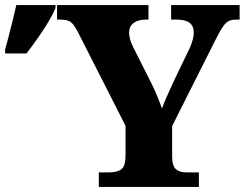

<svg xmlns="http://www.w3.org/2000/svg" viewBox="-65 -734 963 754"><path d="M323 -57H364Q397 -57 412.5 -70Q428 -83 428 -122V-240L243 -604Q227 -636 214 -646.5Q201 -657 172 -657H159V-714H518V-657H508Q477 -657 459.5 -643.5Q442 -630 442 -606Q442 -581 457 -551L531 -404Q553 -359 571 -308Q586 -349 624 -429L680 -545Q696 -582 696 -605Q696 -632 679.5 -644.5Q663 -657 628 -657H607V-714H876V-657H861Q835 -657 820.5 -642Q806 -627 782 -579L611 -239V-121Q611 -83 625.5 -70Q640 -57 667 -57H716V0H323ZM-45 -539 -35 -576Q-14 -655 -1 -714H153V-702Q124 -635 39 -524H-45Z"/></svg>

Font: Noto Serif ExtraBold
Style: Regular
Weight: 800
Designer: Monotype Design Team
Foundry: Monotype Imaging Inc.
Version: Version 1.001